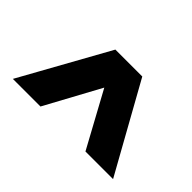

<svg xmlns="http://www.w3.org/2000/svg" viewBox="-67 -936 762 762"><g transform="rotate(45 313.5 -555.0)"><path d="M32.5 -370 238 -740H389L595 -370H440L281 -662H346L187.5 -370Z"/></g></svg>

Font: Encode Sans SC
Style: Bold
Weight: 700
Version: Version 3.002